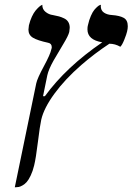

<svg xmlns="http://www.w3.org/2000/svg" viewBox="-20 -582 555 804"><path d="M152.8 -81.1Q147 -55.2 138.7 12.7Q130.4 80.6 123 110.8Q117.2 134.8 108.6 152.8Q100.1 170.9 92 179.9Q84 189 74.5 194.3Q64.9 199.7 58.8 200.9Q52.7 202.1 46.9 202.1H42L131.8 -232.9Q136.2 -253.9 163.6 -304.4Q190.9 -355 194.8 -375Q196.8 -380.9 196.8 -383.8Q196.8 -399.9 182.1 -402.8Q136.7 -412.6 117.9 -424.1Q99.1 -435.5 99.1 -458Q99.1 -462.4 101.1 -476.1Q106 -496.1 113.5 -512.2Q121.1 -528.3 128.4 -537.1Q135.7 -545.9 142.3 -552Q148.9 -558.1 153.3 -560.1L157.2 -562Q156.7 -543.5 170.7 -532.2Q184.6 -521 201.2 -519Q216.8 -516.1 226.8 -513.4Q236.8 -510.7 248.5 -505.1Q260.3 -499.5 266.1 -489.5Q272 -479.5 272 -465.8Q272 -461.9 270 -448.2Q266.1 -432.1 245.6 -398.4L204.1 -328.1Q183.6 -291.5 178.2 -267.1L160.2 -179.2H168Q256.8 -301.3 408.2 -404.8Q346.2 -415 346.2 -459Q346.2 -470.2 348.1 -476.1Q353 -498.5 360.6 -515.6Q368.2 -532.7 375.2 -541Q382.3 -549.3 388.7 -554.7Q395 -560.1 398.9 -561L402.8 -562Q402.8 -561 402.3 -559.3Q401.9 -557.6 401.9 -557.1Q401.9 -538.1 415.5 -529.1Q429.2 -520 449.2 -519Q481.4 -516.6 498.3 -507.1Q515.1 -497.6 515.1 -472.2Q515.1 -461.9 512.2 -450.2Q509.8 -439 500.7 -416.3Q491.7 -393.6 483.9 -386.2Q461.9 -398.9 438 -398.9Q376.5 -358.4 320.8 -310.1Q252.4 -250.5 208.3 -190.2Q164.1 -129.9 152.8 -81.1Z"/></svg>

Font: Linux Libertine G
Style: Italic
Weight: 400
Italic angle: -12°
Designer: Philipp H. Poll
Foundry: Philipp H. Poll
Version: Version 5.1.3